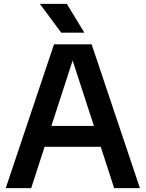

<svg xmlns="http://www.w3.org/2000/svg" viewBox="-20 -968 750 988"><path d="M9.5 0 258 -740H451.5L700 0H567.5L346 -680.5H361.5L140.5 0ZM166.5 -212.5 195.5 -320H513.5L542.5 -212.5ZM295 -800 185 -948H324L414 -800Z"/></svg>

Font: Encode Sans Condensed Thin SemiBold
Style: Regular
Weight: 600
Version: Version 3.002